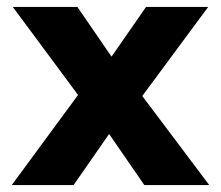

<svg xmlns="http://www.w3.org/2000/svg" viewBox="-20 -536 640 556"><path d="M14 0 206 -261 17 -516H204L303 -372L403 -516H583L392 -258L586 0H398L296 -148L193 0Z"/></svg>

Font: Red Hat Mono
Style: Regular
Weight: 300
Monospace: yes
Designer: Pentagram, MCKL
Foundry: Pentagram, MCKL
Version: Version 1.023